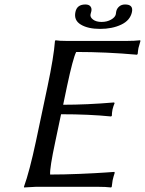

<svg xmlns="http://www.w3.org/2000/svg" viewBox="-20 -826 641 849"><path d="M492.2 -763.2Q492.7 -766.1 493.2 -770.8Q493.7 -775.4 494.1 -775.9Q496.6 -788.1 506.8 -797.1Q517.1 -806.2 533.2 -806.2Q570.3 -806.2 563.5 -772.9Q555.7 -735.8 515.9 -717Q476.1 -698.2 422.6 -698.2Q369.1 -698.2 337.4 -717.3Q305.7 -736.3 313.5 -772.9Q320.3 -806.2 357.4 -806.2Q373.5 -806.2 380.1 -797.4Q386.7 -788.6 383.8 -775.9Q383.8 -774.9 382.3 -770.3Q380.9 -765.6 380.4 -763.2Q377.4 -750 391.4 -739.5Q405.3 -729 429.2 -729Q453.1 -729 471.2 -739.3Q489.3 -749.5 492.2 -763.2ZM224.6 -200.2Q199.2 -81.5 201.7 -54.2Q261.2 -54.2 332 -57.1Q402.8 -60.1 444.3 -63L485.8 -65.9L487.3 -62Q481.9 -45.9 478 -28.8Q478 -27.8 474.1 0L471.2 2.9Q447.8 0 412.1 0H139.2L86.4 2.9L85.9 0Q110.4 -67.9 138.7 -200.2L190.4 -444.8Q217.8 -574.2 223.1 -645L225.6 -647.9Q242.2 -645 275.9 -645H539.1Q575.2 -645 599.6 -647.9L601.1 -645Q593.3 -617.7 592.3 -613.8Q590.3 -604 588.9 -587.9L585.9 -584Q450.2 -596.2 316.9 -596.2Q302.7 -568.4 276.4 -444.8L259.3 -362.8Q364.3 -362.8 484.4 -373L486.8 -370.1Q481 -356.4 477.5 -341.8Q474.6 -326.7 474.6 -314L471.2 -311Q375 -320.8 250 -320.8Z"/></svg>

Font: Linux Biolinum
Style: Italic
Weight: 400
Italic angle: -12°
Designer: Philipp H. Poll
Foundry: Philipp H. Poll
Version: Version 1.1.3 ; ttfautohint (v0.9)